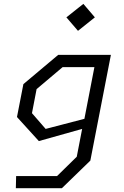

<svg xmlns="http://www.w3.org/2000/svg" viewBox="-20 -798 660 1018"><path d="M64 200H308L459 53.5L568 -507H288.5L104 -352L70 -177.5L186 -50L415.5 -114.5L387 33L282.5 135.5H65.5ZM149.5 -198 174 -325.5 312 -442H480.5L427.5 -168L222 -114.5ZM332 -706 393.5 -634.5 483 -706 422 -777.5Z"/></svg>

Font: Monaspace Krypton Light
Style: Italic
Weight: 300
Italic angle: -11°
Designer: Riley Cran & the Lettermatic Team
Foundry: Lettermatic
Version: Version 1.101 (Monaspace Krypton)